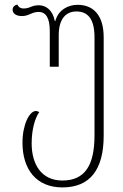

<svg xmlns="http://www.w3.org/2000/svg" viewBox="-20 -567 536 837"><path d="M252 250C373 250 432 172 432 24V-404C432 -501 387 -546 318 -546C277 -546 234 -524 221 -475H219C210 -524 179 -544 150 -544C137 -544 126 -542 117 -538C105 -533 95 -530 83 -530C68 -530 59 -538 56 -547C47 -546 35 -539 35 -525C35 -508 50 -497 76 -497C90 -497 101 -501 112 -506C124 -511 134 -515 148 -515C180 -515 197 -489 197 -432V-276H236V-413C236 -488 270 -517 313 -517C361 -517 392 -487 392 -405V23C392 154 350 220 252 220C161 220 118 150 118 58C118 -4 133 -53 151 -78C147 -81 142 -83 136 -83C109 -83 78 -25 78 55C78 172 139 250 252 250Z"/></svg>

Font: Noto Serif Georgian ExtraCondensed ExtraLight
Style: Regular
Weight: 200
Width: 2
Designer: Monotype Design Team, Akaki Razmadze
Foundry: Google LLC
Version: Version 2.003